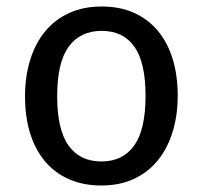

<svg xmlns="http://www.w3.org/2000/svg" viewBox="-20 -559 624 591"><path d="M428 -264Q428 -367 393.5 -415.5Q359 -464 293 -464Q227 -464 191.5 -415.5Q156 -367 156 -263Q156 -160 191 -111Q226 -62 292 -62Q358 -62 393 -111Q428 -160 428 -264ZM57 -263Q57 -324 73 -375Q89 -426 119 -462.5Q149 -499 193 -519Q237 -539 293 -539Q349 -539 392.5 -519.5Q436 -500 466 -464Q496 -428 511.5 -377.5Q527 -327 527 -264Q527 -203 511 -152Q495 -101 465 -64.5Q435 -28 391.5 -8Q348 12 292 12Q236 12 192 -7.5Q148 -27 118 -63Q88 -99 72.5 -149.5Q57 -200 57 -263Z"/></svg>

Font: Feura Sans
Style: Regular
Weight: 400
Designer: Carrois Corporate & Edenspiekermann
Foundry: Carrois Corporate GbR & Edenspiekermann AG
Version: Version 1.001